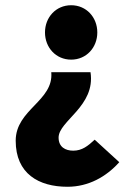

<svg xmlns="http://www.w3.org/2000/svg" viewBox="-20 -532 518 734"><path d="M238 182C318 182 386 144 436 88L342 2C316 26 294 44 260 44C230 44 204 30 204 -6C204 -70 346 -126 326 -256H176C186 -146 40 -114 40 6C40 132 128 182 238 182ZM252 -304C310 -304 352 -350 352 -408C352 -466 310 -512 252 -512C194 -512 152 -466 152 -408C152 -350 194 -304 252 -304Z"/></svg>

Font: Source Sans Pro Black
Style: Regular
Weight: 900
Designer: Paul D. Hunt
Foundry: Adobe Systems Incorporated
Version: Version 3.006;hotconv 1.0.111;makeotfexe 2.5.65597